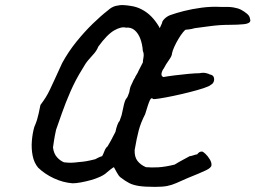

<svg xmlns="http://www.w3.org/2000/svg" viewBox="-20 -681 998 750"><path d="M586 49Q546 49 523 45.5Q500 42 484.5 34Q469 26 451 12Q444 7 436.5 -7Q429 -21 425 -28Q420 -26 411.5 -19Q403 -12 398 -8Q389 1 372 9Q355 17 335 22.5Q315 28 296 31.5Q277 35 263 35Q226 32 190.5 15.5Q155 -1 129 -26Q113 -45 107.5 -73Q102 -101 104.5 -131Q107 -161 114 -185Q121 -201 124.5 -212.5Q128 -224 131 -237.5Q134 -251 138 -271Q150 -287 158.5 -300.5Q167 -314 175.5 -332Q184 -350 195 -374Q206 -398 223 -435Q247 -479 278.5 -518Q310 -557 342.5 -588.5Q375 -620 401 -640Q416 -654 432.5 -658Q449 -662 464 -661Q479 -660 490 -658Q513 -655 534 -644Q555 -633 571.5 -616Q588 -599 601 -577L604 -571L613 -591Q613 -598 622.5 -607.5Q632 -617 645 -622Q667 -630 698.5 -638Q730 -646 767.5 -651Q805 -656 842 -654Q874 -655 892 -652Q910 -649 921.5 -643Q933 -637 944 -628Q954 -620 956 -610.5Q958 -601 958 -601Q957 -589 933 -586.5Q909 -584 876 -584Q839 -584 801.5 -579Q764 -574 741 -571Q727 -567 716.5 -566Q706 -565 706 -565Q703 -565 694.5 -554.5Q686 -544 677 -529Q668 -514 661 -498.5Q654 -483 652 -473Q652 -463 640 -446.5Q628 -430 620 -414Q613 -405 611 -394.5Q609 -384 618 -380Q634 -383 661.5 -386.5Q689 -390 716.5 -392.5Q744 -395 759 -395Q774 -398 784.5 -395.5Q795 -393 800 -390Q812 -388 815 -379.5Q818 -371 815 -362.5Q812 -354 804 -350Q798 -344 775 -336.5Q752 -329 720.5 -321Q689 -313 658 -306.5Q627 -300 604.5 -296.5Q582 -293 578 -294Q572 -302 566 -290.5Q560 -279 547 -235Q530 -202 522 -172Q514 -142 506 -95Q505 -68 517 -52.5Q529 -37 550 -28Q572 -26 598.5 -27.5Q625 -29 662 -38Q680 -49 697 -58Q714 -67 721 -71Q726 -71 736 -74.5Q746 -78 750 -78Q754 -83 758 -86Q762 -89 769 -89Q773 -89 782.5 -80Q792 -71 799.5 -58.5Q807 -46 806 -36Q806 -26 784 -15.5Q762 -5 712 15Q687 26 669 34Q651 42 633 45.5Q615 49 586 49ZM472 -573Q454 -578 426.5 -562.5Q399 -547 364 -499Q358 -484 348 -472.5Q338 -461 326 -447.5Q314 -434 302 -412Q275 -369 255 -323Q235 -277 221.5 -238Q208 -199 199 -174Q193 -146 191 -132Q189 -118 187 -105Q190 -81 202.5 -67Q215 -53 230 -47Q236 -46 247 -45.5Q258 -45 270.5 -46Q283 -47 289 -48Q304 -49 318 -51.5Q332 -54 352 -59Q352 -59 361.5 -64Q371 -69 379 -71Q383 -78 388 -91Q393 -104 400 -109Q404 -115 412.5 -130.5Q421 -146 431 -166Q434 -181 438.5 -193Q443 -205 447 -208L455 -231Q460 -256 464.5 -274Q469 -292 475 -298Q478 -301 481 -310Q484 -319 485 -321Q485 -321 487 -332Q489 -343 497 -358Q502 -370 505 -374Q508 -378 509 -382Q511 -386 515 -392Q519 -398 521 -404L538 -437Q538 -443 540.5 -457Q543 -471 538 -482Q536 -509 528 -530Q520 -551 506 -563Q492 -575 472 -573Z"/></svg>

Font: Caveat SemiBold
Style: Regular
Weight: 600
Designer: Pablo Impallari
Foundry: Pablo Impallari
Version: Version 2.000